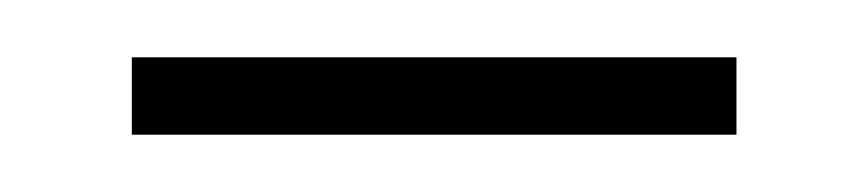

<svg xmlns="http://www.w3.org/2000/svg" viewBox="-20 -306 303 67"><path d="M26 -259V-286H237V-259Z"/></svg>

Font: Noto Sans ExtraCondensed Thin
Style: Regular
Weight: 100
Width: 2
Designer: Monotype Design Team
Foundry: Monotype Imaging Inc.
Version: Version 2.013; ttfautohint (v1.8.4.7-5d5b)